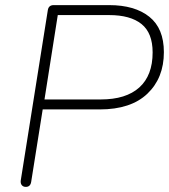

<svg xmlns="http://www.w3.org/2000/svg" viewBox="-20 -725 661 751"><path d="M81 6Q71 6 65.5 -0.5Q60 -7 61 -18L167 -685Q170 -705 190 -705H407Q507 -705 564 -659.5Q621 -614 621 -521Q621 -420 556.5 -358.5Q492 -297 370 -297H147L102 -14Q99 6 81 6ZM206 -666 154 -336H374Q473 -336 525 -383Q577 -430 577 -520Q577 -596 533.5 -631Q490 -666 407 -666Z"/></svg>

Font: Nunito Variable Extra Light
Style: Italic
Weight: 200
Italic angle: -9°
Designer: Vernon Adams
Foundry: Vernon Adams
Version: Version 3.602